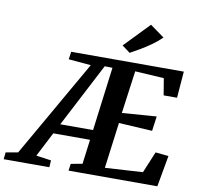

<svg xmlns="http://www.w3.org/2000/svg" viewBox="-197 -1106 1262 1214"><g transform="rotate(10 434.0 -499.5)"><path d="M-95 0 -90.5 -44.5 -12.5 -58 344 -681 200.5 -693.5 207.5 -743H930.5L917 -573H831L813 -680.5L627.5 -691.5L590 -417.5L811 -434L798 -339.5L583 -352L544.5 -57.5L786.5 -72L843.5 -209L927.5 -200.5L891.5 0H321.5L327.5 -44.5L401 -58L421.5 -215.5H185.5L104.5 -58L201 -44.5L198 0ZM219 -279.5H429.5L482 -688.5L432 -689.5ZM572.5 -800.5 520.5 -839 675 -999 766.5 -933Q737 -904 702 -879.2Q667 -854.5 633 -834.8Q599 -815 572.5 -800.5Z"/></g></svg>

Font: Merriweather 28pt
Style: Bold Italic
Weight: 700
Italic angle: -7.8°
Version: Version 2.101